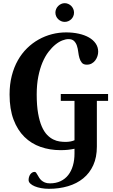

<svg xmlns="http://www.w3.org/2000/svg" viewBox="-20 -933 707 1203"><path d="M657.2 -300.8H586.9V-14.2Q586.9 52.2 564.5 101.8Q542 151.4 501.7 184.3Q461.4 217.3 406.2 233.6Q351.1 250 286.1 250Q261.2 250 238.3 245.8Q215.3 241.7 197.8 234.4Q180.2 227.1 169.7 217Q159.2 207 159.2 194.8Q159.2 186 161.6 177Q164.1 168 168.9 160.6Q173.8 153.3 180.9 148.7Q188 144 196.8 144Q202.6 144 206.5 149.4Q210.4 154.8 214.8 162.6Q219.2 170.4 225.1 179.9Q231 189.5 239.7 197.3Q248.5 205.1 261.2 210.4Q273.9 215.8 293 215.8Q330.6 215.8 359.4 202.1Q388.2 188.5 407.5 163.8Q426.8 139.2 436.8 104.7Q446.8 70.3 446.8 28.8V-1Q426.3 3.4 405.5 5.6Q384.8 7.8 358.9 7.8Q292.5 7.8 234.4 -12.5Q176.3 -32.7 133.1 -75.2Q89.8 -117.7 64.9 -183.6Q40 -249.5 40 -340.8Q40 -404.3 53.7 -458Q67.4 -511.7 91.8 -554.9Q116.2 -598.1 149.7 -630.9Q183.1 -663.6 222.4 -685.5Q261.7 -707.5 305.4 -718.8Q349.1 -730 394 -730Q436.5 -730 473.1 -721.9Q509.8 -713.9 536.9 -698.5Q564 -683.1 579.6 -660.4Q595.2 -637.7 595.2 -608.9Q595.2 -595.7 590.6 -581.3Q585.9 -566.9 577.1 -554.9Q568.4 -543 554.9 -535.4Q541.5 -527.8 523.9 -527.8Q502.9 -527.8 492.9 -539.8Q482.9 -551.8 477.8 -569.3Q472.7 -586.9 470.2 -607.9Q467.8 -628.9 461.9 -646.5Q456.1 -664.1 444.1 -676Q432.1 -688 409.2 -688Q392.1 -688 370.6 -679.7Q349.1 -671.4 327.1 -653.6Q305.2 -635.7 283.9 -608.2Q262.7 -580.6 246.3 -542Q230 -503.4 220 -453.4Q210 -403.3 210 -340.8Q210 -271.5 218.8 -222.4Q227.5 -173.3 241.9 -140.4Q256.3 -107.4 275.1 -88.1Q293.9 -68.8 314 -59.1Q334 -49.3 353.8 -46.6Q373.5 -43.9 390.1 -43.9Q407.2 -43.9 421.4 -46.6Q435.5 -49.3 446.8 -54.2V-300.8H360.8V-344.2H657.2ZM327.1 -854Q327.1 -865.7 331.8 -876.5Q336.4 -887.2 344.5 -895.3Q352.5 -903.3 363 -908.2Q373.5 -913.1 385.3 -913.1Q397.5 -913.1 408.2 -908.2Q418.9 -903.3 426.8 -895.3Q434.6 -887.2 439.2 -876.5Q443.8 -865.7 443.8 -854Q443.8 -841.8 439.2 -831.3Q434.6 -820.8 426.8 -813Q418.9 -805.2 408.2 -800.5Q397.5 -795.9 385.3 -795.9Q373.5 -795.9 363 -800.5Q352.5 -805.2 344.5 -813Q336.4 -820.8 331.8 -831.3Q327.1 -841.8 327.1 -854Z"/></svg>

Font: Berkshire Swash
Style: Regular
Weight: 700
Designer: Astigmatic (AOETI)
Foundry: Astigmatic (AOETI)
Version: Version 1.000